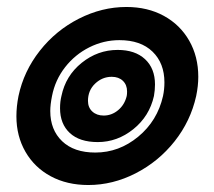

<svg xmlns="http://www.w3.org/2000/svg" viewBox="-20 -515 613 550"><path d="M27 -182Q27 -210 33 -240Q48 -311 94 -369.5Q140 -428 206 -461.5Q272 -495 342 -495Q403 -495 449.5 -469.5Q496 -444 522 -398.5Q548 -353 548 -295Q548 -269 542 -240Q526 -168 480 -110Q434 -52 368.5 -18.5Q303 15 233 15Q172 15 125.5 -10Q79 -35 53 -80Q27 -125 27 -182ZM447 -240Q451 -259 451 -279Q451 -334 417 -367Q383 -400 322 -400Q277 -400 236 -379.5Q195 -359 166.5 -322.5Q138 -286 129 -240Q124 -215 124 -197Q124 -143 158 -110.5Q192 -78 253 -78Q321 -78 376 -123.5Q431 -169 447 -240ZM152 -205Q152 -224 156 -240Q168 -298 214 -335Q260 -372 317 -372Q367 -372 395.5 -345.5Q424 -319 424 -273Q424 -257 421 -240Q408 -182 362 -145Q316 -108 260 -108Q208 -108 180 -134Q152 -160 152 -205ZM343 -240Q344 -245 344 -253Q344 -272 332 -283.5Q320 -295 300 -295Q273 -295 252.5 -275.5Q232 -256 232 -226Q232 -207 244.5 -195.5Q257 -184 277 -184Q300 -184 318.5 -199.5Q337 -215 343 -240Z"/></svg>

Font: Prompt Semibold
Style: Italic
Weight: 600
Italic angle: -12°
Designer: Katatrad Team
Foundry: CadsonDemak
Version: Version 1.000